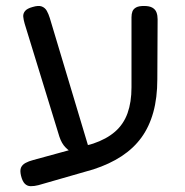

<svg xmlns="http://www.w3.org/2000/svg" viewBox="-20 -602 636 660"><path d="M112 34.5Q97.5 38.2 85.4 38Q73.2 37.8 65 29.2Q56.8 20.8 52.2 1.8Q48 -15.8 52.2 -25.8Q56.5 -35.8 67.8 -41.9Q79 -48 93.8 -51.8L299.8 -108.2Q346.2 -123.8 375.6 -149.5Q405 -175.2 418.5 -213.1Q432 -251 432 -301.5V-542.5Q432 -554 435.2 -562.6Q438.5 -571.2 447.8 -576.4Q457 -581.5 475 -581.5Q493.8 -581.5 504 -575.5Q514.2 -569.5 518 -559.2Q521.8 -549 521.8 -535.8L520.8 -329.8Q520.8 -265.8 506.9 -215.9Q493 -166 466 -129Q439 -92 397.9 -65Q356.8 -38 301 -19.8ZM232 -74.5Q218.8 -81.8 205.4 -95.1Q192 -108.5 184.2 -132L64.8 -520.5Q60.8 -534.2 59.9 -544.8Q59 -555.2 66 -564Q73 -572.8 92.2 -578Q112.2 -584 123.5 -579.8Q134.8 -575.5 140.8 -564.9Q146.8 -554.2 151.2 -540L286 -90.8Z"/></svg>

Font: Fredoka Light
Style: Regular
Weight: 300
Designer: Ben Nathan
Foundry: Milena B. Brandão, Ben Nathan
Version: Version 2.001